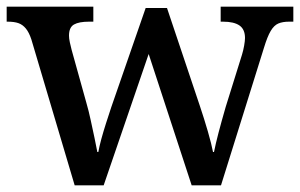

<svg xmlns="http://www.w3.org/2000/svg" viewBox="-20 -556 900 576"><path d="M74 -438Q67 -459 57.5 -470.5Q48 -482 35.5 -486.5Q23 -491 3 -491H0V-536H260V-491H247Q217 -491 202 -482.5Q187 -474 187 -449Q187 -441 189.5 -429Q192 -417 195 -406L239 -248Q246 -224 252 -196Q258 -168 263.5 -142.5Q269 -117 272 -100H275Q278 -117 284 -139Q290 -161 298 -186Q306 -211 314 -235L417 -532H481L580 -237Q586 -219 592 -200Q598 -181 603.5 -162Q609 -143 613 -127Q617 -111 619 -100H622Q627 -125 635.5 -157.5Q644 -190 657 -235L706 -392Q710 -405 712.5 -419.5Q715 -434 715 -442Q715 -468 698.5 -479.5Q682 -491 649 -491H642V-536H860V-491H847Q828 -491 815 -485.5Q802 -480 792 -463Q782 -446 772 -413L643 0H555L426 -394L291 0H204Z"/></svg>

Font: Noto Serif Gujarati Medium
Style: Regular
Weight: 500
Version: Version 2.102